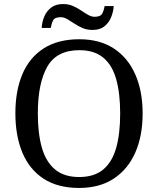

<svg xmlns="http://www.w3.org/2000/svg" viewBox="-20 -919 782 949"><path d="M371 10Q265 10 195 -36Q125 -82 90.5 -165Q56 -248 56 -359Q56 -470 90.5 -552Q125 -634 195.5 -679.5Q266 -725 372 -725Q473 -725 542.5 -679.5Q612 -634 648.5 -551.5Q685 -469 685 -358Q685 -247 648.5 -164.5Q612 -82 542 -36Q472 10 371 10ZM371 -44Q446 -44 490.5 -81.5Q535 -119 554.5 -189Q574 -259 574 -358Q574 -457 554.5 -527Q535 -597 490.5 -634Q446 -671 372 -671Q260 -671 213.5 -589Q167 -507 167 -358Q167 -259 187 -189Q207 -119 252 -81.5Q297 -44 371 -44ZM437 -771Q410 -771 388 -780.5Q366 -790 347.5 -802.5Q329 -815 312.5 -824.5Q296 -834 280 -834Q250 -834 242 -817.5Q234 -801 231 -781H186Q188 -812 199.5 -838.5Q211 -865 233.5 -882Q256 -899 292 -899Q319 -899 340.5 -889.5Q362 -880 380.5 -867.5Q399 -855 415.5 -845.5Q432 -836 448 -836Q477 -836 485.5 -852.5Q494 -869 497 -889H542Q540 -859 528.5 -832Q517 -805 495 -788Q473 -771 437 -771Z"/></svg>

Font: Noto Serif Tamil
Style: Italic
Weight: 400
Italic angle: -12°
Designer: Indian Type Foundry, Tom Grace, and the Monotype Design Team
Foundry: Monotype Imaging Inc.
Version: Version 2.003